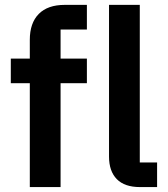

<svg xmlns="http://www.w3.org/2000/svg" viewBox="-20 -760 681 780"><path d="M101.1 0V-421.9H23.9V-522H101.1V-598.1Q101.1 -666.5 137.5 -703.4Q173.8 -740.2 243.2 -740.2H333V-640.1H226.1V-522H333V-421.9H226.1V0ZM548.8 0Q486.3 0 454.6 -32.2Q422.9 -64.5 422.9 -124V-740.2H547.9V-100.1H618.2V0Z"/></svg>

Font: Anuphan SemiBold
Style: Bold
Weight: 600
Designer: Mike Abbink, Paul van der Laan, Pieter van Rosmalen, Mint Tantisuwanna
Foundry: Bold Monday; Cadson Demak
Version: Version 3.002;hotconv 1.0.109;makeotfexe 2.5.65596